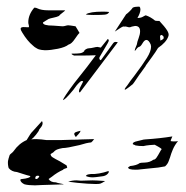

<svg xmlns="http://www.w3.org/2000/svg" viewBox="-20 -505 560 577"><path d="M395 -485H399Q402 -482 402 -477Q402 -466 393 -451Q403 -451 409 -454.5Q415 -458 418 -459Q433 -454 446 -443Q448 -442 459 -442Q475 -425 482 -414Q489 -403 486 -396Q480 -378 455 -361Q448 -349 435.5 -332Q423 -315 418 -308V-307L403 -286Q401 -284 391 -269Q381 -254 379 -252Q375 -249 365.5 -241.5Q356 -234 355 -236Q354 -237 357.5 -242Q361 -247 363 -249Q370 -260 385 -279Q409 -311 421.5 -331Q434 -351 434 -365L433 -371Q427 -385 420 -385Q414 -385 408 -374.5Q402 -364 397 -364Q393 -362 390 -357.5Q387 -353 385 -352V-353Q385 -357 388.5 -364.5Q392 -372 392 -375Q392 -378 396.5 -390Q401 -402 401 -411Q401 -427 386 -427L376 -425Q372 -423 369 -423Q366 -423 361.5 -424.5Q357 -426 353 -425Q351 -427 341 -420.5Q331 -414 325 -410L359 -462Q361 -463 368 -469.5Q375 -476 379 -482Q385 -485 395 -485ZM125 -474Q104 -474 92 -480Q89 -482 83 -482Q65 -461 65 -438Q65 -434 66.5 -429.5Q68 -425 66 -423Q62 -423 55 -423.5Q48 -424 46 -423Q42 -422 42 -418Q42 -415 47 -407Q62 -382 79 -368Q84 -363 90 -360Q96 -356 104.5 -355Q113 -354 115 -354Q132 -354 154 -358.5Q176 -363 186 -371Q195 -373 205 -388Q215 -403 219 -406Q216 -411 212.5 -417Q209 -423 207 -426Q189 -429 185 -429Q182 -429 177 -427.5Q172 -426 168 -426L140 -428Q109 -428 109 -437Q109 -438 117 -442.5Q125 -447 126 -448Q131 -450 141 -452Q151 -454 157 -457Q160 -461 167.5 -466.5Q175 -472 176 -474ZM288 -470Q251 -470 238 -462Q240 -460 260 -460Q288 -460 295 -461Q305 -462 308 -469Q302 -470 288 -470ZM471 -396Q467 -400 465 -400Q461 -399 461 -395L462 -383Q469 -386 471 -388.5Q473 -391 471 -396ZM210 -248Q214 -253 220 -258.5Q226 -264 230 -260Q229 -258 221.5 -243.5Q214 -229 220 -227L334 -378Q331 -379 327 -379Q323 -379 320 -375Q299 -346 292.5 -337Q286 -328 283 -324Q277 -326 279 -333Q281 -337 287.5 -347.5Q294 -358 303 -374Q307 -381 307 -383.5Q307 -386 304 -388L283 -362Q275 -364 273 -364Q269 -364 261 -362Q253 -360 248 -360Q243 -360 238 -357Q233 -354 233 -351Q228 -346 220.5 -345Q213 -344 205.5 -344Q198 -344 196 -344Q196 -344 195.5 -343.5Q195 -343 195 -343Q195 -342 198.5 -340Q202 -338 204 -338Q253 -338 268 -339Q247 -310 203 -255Q171 -212 169 -204Q174 -205 188 -220.5Q202 -236 210 -248ZM107 51 85 52Q66 52 54 49Q45 45 42 39Q39 33 46 33Q57 32 64.5 29.5Q72 27 71 24Q62 22 51.5 18.5Q41 15 31 12Q15 11 6 0Q3 -11 4 -21Q5 -27 9 -39Q10 -41 14.5 -44.5Q19 -48 21 -51Q37 -74 60 -84Q73 -106 77 -109L106 -141Q108 -139 108 -135Q108 -129 103.5 -123Q99 -117 98 -116Q97 -111 88 -100Q79 -89 74 -86Q79 -87 89 -87Q95 -87 104.5 -86Q114 -85 120 -84H161L193 -85Q214 -85 226 -86L263 -87Q258 -80 254 -77Q241 -76 219 -69Q181 -60 168 -60Q157 -58 151 -55.5Q145 -53 140 -47L132 -42Q132 -36 138.5 -32Q145 -28 147 -27Q156 -23 180 -8L182 -2Q182 0 176 1.5Q170 3 170 5Q152 13 136 26L126 33Q132 43 148 43Q153 45 161.5 46.5Q170 48 172 49ZM222 -112Q213 -110 208 -108Q203 -106 203 -102Q203 -100 208 -93Q210 -96 215.5 -101.5Q221 -107 222 -112ZM387 -68Q386 -69 383 -70Q380 -71 379 -72V-73Q379 -78 393 -81Q399 -82 405.5 -84Q412 -86 416 -86Q461 -89 498 -95Q497 -92 495 -88Q493 -84 493 -81Q496 -80 504 -80Q512 -80 515 -81Q505 -69 499.5 -56Q494 -43 491 -32Q490 -30 487 -21Q484 -12 476 -5Q458 -1 431 1L402 4Q397 5 387 5Q365 5 365 -2Q366 -3 368 -4Q370 -5 371 -6Q391 -8 400 -15Q402 -16 416 -16.5Q430 -17 441 -25Q446 -25 450.5 -31.5Q455 -38 459.5 -46.5Q464 -55 466 -57Q463 -60 455 -64.5Q447 -69 445 -70Q441 -70 430 -69Q419 -68 411 -66Q397 -66 387 -68ZM253 18Q252 18 246 19Q240 20 238 24Q247 28 259 28Q265 28 286 25Q297 24 303 18Q309 12 306 9Q276 19 253 18ZM93 23Q86 23 86 31Q86 33 91 33Q96 30 98 25Q98 23 93 23ZM281 47Q285 46 296 39Q268 37 258 37L223 38L210 37Q197 37 185 41Q212 45 242.5 47Q273 49 281 47Z"/></svg>

Font: BM Euljiro oraeorae
Style: Regular
Weight: 400
Designer: Bongjin Kim; Bomjun Kim; Myungsoo Han; Hyesun Chae; Mikyoung Jeong; Wujin Sim; Minjae Kang; Suwha Jang;
Foundry: Sandoll Inc.
Version: Version 1.000;hotconv 1.0.109;makeexe 2.5.65596